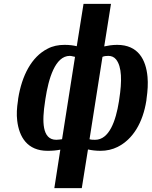

<svg xmlns="http://www.w3.org/2000/svg" viewBox="-20 -770 784 993"><path d="M73 -250C67 -212 65 -178 69 -146C79 -62 121 10 226 10C251 10 273 8 292 4L261 203H403L435 3C453 7 475 10 500 10C532 10 562 3 588 -10C668 -50 719 -136 737 -250L738 -260C744 -301 746 -338 743 -372C735 -461 695 -538 586 -538C560 -538 538 -534 519 -530L554 -750H412L377 -531C360 -535 340 -538 314 -538C282 -538 252 -532 226 -518C143 -476 93 -379 74 -260ZM213 -245 215 -259C231 -363 265 -481 341 -481C351 -481 359 -477 368 -476L301 -50C293 -49 281 -47 271 -47C197 -47 197 -143 213 -245ZM443 -50 510 -476C519 -480 529 -481 540 -481C557 -481 570 -475 580 -463C611 -425 611 -349 597 -259L595 -245C579 -145 545 -47 472 -47C461 -47 452 -47 443 -50Z"/></svg>

Font: Aerodynamic
Style: Obl
Weight: 500
Designer: Google
Version: Version 2.000980; 2014